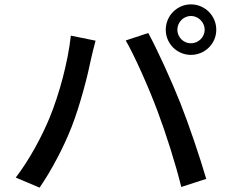

<svg xmlns="http://www.w3.org/2000/svg" viewBox="-20 -843 1040 878"><path d="M791 -707C791 -741 819 -770 853 -770C887 -770 916 -741 916 -707C916 -673 887 -645 853 -645C819 -645 791 -673 791 -707ZM738 -707C738 -643 790 -592 853 -592C917 -592 969 -643 969 -707C969 -771 917 -823 853 -823C790 -823 738 -771 738 -707ZM207 -305C172 -220 115 -113 52 -31L161 15C215 -63 272 -171 308 -264C347 -363 383 -506 396 -572C401 -594 410 -632 417 -657L304 -680C291 -560 251 -412 207 -305ZM700 -336C740 -229 782 -97 809 12L923 -25C896 -119 843 -275 805 -371C765 -472 699 -617 658 -692L555 -658C598 -583 661 -440 700 -336Z"/></svg>

Font: Noto Sans HK Medium
Style: Regular
Weight: 500
Designer: Ryoko NISHIZUKA 西塚涼子 (kana, bopomofo & ideographs); Paul D. Hunt (Latin, Greek & Cyrillic); Sandoll Communications 산돌커뮤니
Foundry: Adobe
Version: Version 2.002;hotconv 1.0.116;makeotfexe 2.5.65601